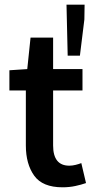

<svg xmlns="http://www.w3.org/2000/svg" viewBox="-20 -785 401 817"><path d="M246 12Q161 12 125.5 -37.5Q90 -87 90 -166V-400H20V-486L96 -491L110 -625H206V-491H331V-400H206V-166Q206 -80 275 -80Q288 -80 302 -83.5Q316 -87 326 -91L346 -6Q326 1 300.5 6.5Q275 12 246 12ZM268 -548 263 -765H340L339 -702L320 -548Z"/></svg>

Font: Source Sans Pro SemiBold
Style: Regular
Weight: 600
Designer: Paul D. Hunt
Foundry: Adobe Systems Incorporated
Version: Version 2.045;hotconv 1.0.109;makeotfexe 2.5.65596